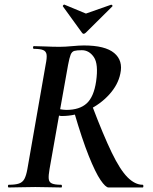

<svg xmlns="http://www.w3.org/2000/svg" viewBox="-20 -829 675 849"><path d="M19 0Q15 0 15 -6Q15 -12 19 -12Q48 -12 64 -17.5Q80 -23 88 -38Q96 -53 101 -81L182 -544Q188 -573 186 -587.5Q184 -602 171 -607.5Q158 -613 130 -613Q126 -613 126 -619Q126 -625 130 -625Q153 -625 182.5 -623.5Q212 -622 244 -622Q267 -622 299 -625Q331 -628 351 -628Q445 -628 485 -594.5Q525 -561 512 -503Q502 -454 463 -411Q424 -368 369 -342Q314 -316 253 -316Q250 -316 246.5 -316.5Q243 -317 241 -318L199 -81Q194 -53 195.5 -38Q197 -23 210 -17.5Q223 -12 250 -12Q254 -12 254 -6Q254 0 251 0Q227 0 198.5 -1Q170 -2 136 -2Q103 -2 72.5 -1Q42 0 19 0ZM460 0Q447 0 424.5 -33Q402 -66 372.5 -139.5Q343 -213 308 -333L388 -360Q437 -231 474 -154.5Q511 -78 544 -45Q577 -12 611 -12Q614 -12 614 -6Q614 0 611 0Q550 0 514 0Q478 0 460 0ZM273 -343Q332 -343 363.5 -372Q395 -401 405 -469Q416 -546 395 -576.5Q374 -607 342 -607Q320 -607 309 -604Q298 -601 292.5 -587.5Q287 -574 281 -542L246 -346Q252 -345 259 -344Q266 -343 273 -343ZM342 -685 258 -801Q257 -803 260 -806.5Q263 -810 266 -808L360 -769L471 -808Q473 -809 476 -806Q479 -803 477 -801L360 -685Q349 -674 342 -685Z"/></svg>

Font: Cormorant
Style: Bold Italic
Weight: 700
Italic angle: -10°
Designer: Christian Thalmann (Catharsis Fonts)
Foundry: Catharsis Fonts
Version: Version 4.000